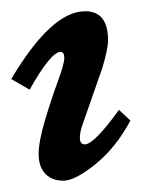

<svg xmlns="http://www.w3.org/2000/svg" viewBox="-26 -315 282 343"><path d="M82 -222.2Q64.9 -222.2 26.9 -154.8L-5.9 -173.8Q65.9 -294.9 126 -294.9Q167 -294.9 167 -243.2Q167 -228 157.2 -194.8L122.1 -94.2Q116.7 -80.1 116.7 -68.6Q116.7 -57.1 125.5 -57.1Q142.1 -57.1 186.5 -118.7L207 -99.6Q180.7 -50.8 144.3 -21.5Q107.9 7.8 87.2 7.8Q66.4 7.8 54.7 -4.9Q43 -17.6 43 -39.8Q43 -62 54.4 -100.3Q65.9 -138.7 77.4 -169.9Q88.9 -201.2 88.9 -211.7Q88.9 -222.2 82 -222.2Z"/></svg>

Font: Niconne
Style: Regular
Weight: 400
Designer: Vernon Adams
Foundry: Vernon Adams
Version: Version 1.002